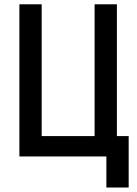

<svg xmlns="http://www.w3.org/2000/svg" viewBox="-20 -713 626 875"><path d="M68.4 0V-693.4H169.9V-92.8H411.1V-693.4H512.7V-92.8H566.4V141.6H464.8V0Z"/></svg>

Font: Cascadia Mono PL
Style: Regular
Weight: 400
Monospace: yes
Designer: Aaron Bell
Foundry: Saja Typeworks
Version: Version 2404.023; ttfautohint (v1.8.4)